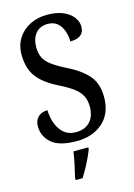

<svg xmlns="http://www.w3.org/2000/svg" viewBox="-139 -794 756 1086"><g transform="rotate(-15 239.5 -251.5)"><path d="M227 10Q126 10 81 -29.5Q36 -69 36 -128Q36 -163 57.5 -182.5Q79 -202 112 -202Q115 -129 147.5 -84.5Q180 -40 236 -40Q290 -40 319.5 -72Q349 -104 349 -160Q349 -199 333.5 -226.5Q318 -254 287 -276Q256 -298 208 -322Q127 -362 89.5 -412Q52 -462 52 -543Q52 -598 78 -638.5Q104 -679 148.5 -701.5Q193 -724 249 -724Q305 -724 343 -707.5Q381 -691 400.5 -664.5Q420 -638 420 -610Q420 -544 338 -544Q338 -576 327.5 -606Q317 -636 295.5 -654.5Q274 -673 239 -673Q194 -673 168.5 -643Q143 -613 143 -562Q143 -527 155 -501.5Q167 -476 197 -453.5Q227 -431 279 -405Q360 -365 400.5 -317.5Q441 -270 441 -192Q441 -96 382 -43Q323 10 227 10ZM164 208Q172 175 180.5 136Q189 97 194 61H281V71Q273 92 260.5 119Q248 146 233 173Q218 200 205 221H164Z"/></g></svg>

Font: Noto Serif Armenian Condensed Medium
Style: Regular
Weight: 500
Width: 3
Designer: Monotype Design Team
Foundry: Monotype Imaging Inc.
Version: Version 2.008; ttfautohint (v1.8.4.7-5d5b)